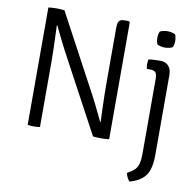

<svg xmlns="http://www.w3.org/2000/svg" viewBox="-95 -783 1124 1100"><g transform="rotate(10 467.5 -233.5)"><path d="M98.5 -683Q108 -684.5 121.2 -685.2Q134.5 -686 144.5 -686Q156 -686 169 -685.2Q182 -684.5 192 -683L171 -591L164 -590.5Q165 -560 166.5 -523.2Q168 -486.5 169 -448.2Q170 -410 170 -375V0Q160 1.5 151 2.2Q142 3 134 3Q126 3 117 2.2Q108 1.5 98.5 0ZM235 -453.5Q216 -489.5 199.5 -523.5Q183 -557.5 167 -591L130 -637L192 -683L435 -229.5Q454.5 -193 471.5 -157.2Q488.5 -121.5 504.5 -89L541.5 -51.5L478.5 0ZM572.5 -681V0Q563 1.5 551.5 2.2Q540 3 526 3Q511.5 3 499.8 2.2Q488 1.5 478.5 0L500.5 -89H507.5Q506 -125.5 504.5 -165Q503 -204.5 502.2 -243.5Q501.5 -282.5 501.5 -317V-636.5Q501.5 -661.5 508.8 -673.8Q516 -686 541 -686H566.5ZM848.5 43.5Q848.5 96 837 130Q825.5 164 799.5 185Q773.5 206 729.5 219Q722 211.5 716 199.8Q710 188 706 172.5Q734 157.5 748.8 142.8Q763.5 128 769.2 106Q775 84 775 48.5V-386Q775 -413.5 766 -424Q757 -434.5 733.5 -434.5H715Q712 -448.5 712 -462Q712 -469 712.8 -475.2Q713.5 -481.5 715 -489.5Q732 -492 749 -492.8Q766 -493.5 776 -493.5H785Q814.5 -493.5 831.5 -474.5Q848.5 -455.5 848.5 -422ZM743.5 -620Q743.5 -642.5 751 -657.5Q758 -662 771 -664.8Q784 -667.5 795.5 -667.5Q806 -667.5 820 -664.8Q834 -662 840 -657.5Q843.5 -651 845.5 -640.2Q847.5 -629.5 847.5 -620Q847.5 -597.5 840 -583Q834.5 -578.5 820.2 -575.5Q806 -572.5 795.5 -572.5Q784 -572.5 771 -575.5Q758 -578.5 751 -583Q743.5 -597.5 743.5 -620Z"/></g></svg>

Font: Signika Light
Style: Regular
Weight: 300
Designer: Anna Giedry
Foundry: Anna Giedry
Version: Version 2.000